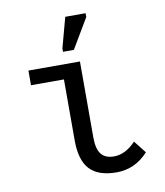

<svg xmlns="http://www.w3.org/2000/svg" viewBox="-84 -815 768 894"><g transform="rotate(-10 300.0 -367.5)"><path d="M316.4 -168.9Q316.4 -114.7 335.9 -90.1Q355.5 -65.4 396.5 -65.4Q450.2 -65.4 499.5 -117.2L545.4 -58.6Q483.4 9.8 396 9.8Q309.6 9.8 269 -33.4Q228.5 -76.7 228.5 -170.4V-459H72.8V-528.3H316.4ZM246.6 -586.4V-602.5L285.2 -745.1H381.3V-727.1L297.9 -586.4Z"/></g></svg>

Font: Courier New
Style: Regular
Weight: 400
Designer: Steve Matteson
Foundry: Ascender Corporation
Version: Version 2.00.3